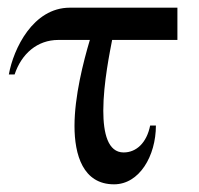

<svg xmlns="http://www.w3.org/2000/svg" viewBox="-20 -470 517 500"><path d="M442 -366V-450H162C66 -450 15 -343 3 -276H18C36 -330 77 -366 132 -366H214C197 -309 174 -219 174 -142C174 -67 196 10 277 10C343 10 386 -64 386 -143H371C362 -98 335 -73 302 -73C261 -73 249 -123 249 -182C249 -254 267 -339 272 -366Z"/></svg>

Font: XITS
Style: Regular
Weight: 400
Designer: MicroPress Inc., with final additions and corrections provided by Coen Hoffman, Elsevier (retired)
Version: Version 1.302